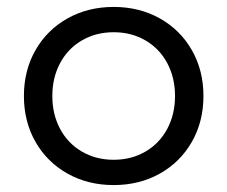

<svg xmlns="http://www.w3.org/2000/svg" viewBox="-20 -523 656 554"><path d="M49 -246Q49 -320 82.5 -378.5Q116 -437 175 -470Q234 -503 308 -503Q382 -503 441 -470Q500 -437 533.5 -378.5Q567 -320 567 -246Q567 -172 533.5 -113.5Q500 -55 441 -22Q382 11 308 11Q234 11 175 -22Q116 -55 82.5 -113.5Q49 -172 49 -246ZM485 -246Q485 -299 462.5 -341Q440 -383 399.5 -406.5Q359 -430 308 -430Q257 -430 216.5 -406.5Q176 -383 153.5 -341Q131 -299 131 -246Q131 -193 153.5 -151Q176 -109 216.5 -85.5Q257 -62 308 -62Q359 -62 399.5 -85.5Q440 -109 462.5 -151Q485 -193 485 -246Z"/></svg>

Font: LINE Seed Sans TH
Style: Regular
Weight: 400
Designer: Dalton Maag Ltd | Thai characters by Cadson Demak Co.,Ltd.
Foundry: Dalton Maag Ltd
Version: Version 1.002